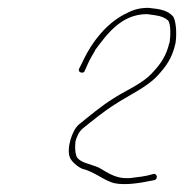

<svg xmlns="http://www.w3.org/2000/svg" viewBox="-20 -739 469 489"><path d="M181 -563C180 -560 181 -555 188 -554C192 -554 194 -554 196 -559L204 -577C209 -588 216 -600 222 -610V-611C251 -650 288 -703 354 -703H355L376 -700C390 -698 400 -694 408 -687C416 -677 414 -644 412 -631L411 -629C404 -598 389 -576 371 -557C344 -525 296 -507 267 -487C238 -469 207 -443 181 -422C163 -407 149 -360 158 -338C161 -329 177 -314 190 -309C218 -302 239 -284 263 -275C286 -266 327 -271 356 -277L372 -280C384 -282 380 -298 371 -296L356 -292C346 -290 335 -288 323 -287C279 -279 255 -299 232 -312C223 -316 212 -319 198 -324C194 -325 175 -333 174 -344C171 -353 171 -364 172 -376V-378C175 -389 180 -403 191 -412C216 -432 245 -456 274 -474C311 -498 354 -517 381 -546C402 -569 418 -589 427 -629C431 -655 428 -689 420 -698C407 -712 390 -716 358 -719C337 -719 321 -715 304 -706C256 -684 216 -637 190 -581Z"/></svg>

Font: Stray Cat
Style: ExLtExtObl
Weight: 200
Version: Version 1.0